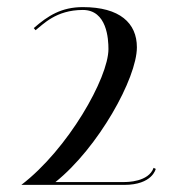

<svg xmlns="http://www.w3.org/2000/svg" viewBox="-20 -520 479 540"><path d="M40 0H329C409 0 418 -45 418 -45L412 -48C398 -8 337 -8 329 -8H136C256 -104 365 -300 365 -387C365 -455 317 -500 213 -500C153 -500 115 -476 75 -441L80 -435C101 -451 137 -492 213 -492C281 -492 285 -410 285 -382C285 -301 171 -100 40 0Z"/></svg>

Font: Italiana
Style: Regular
Weight: 400
Designer: Santiago Orozco
Foundry: Santiago Orozco
Version: Version 1.000;PS 001.001;hotconv 1.0.56